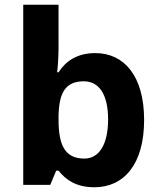

<svg xmlns="http://www.w3.org/2000/svg" viewBox="-20 -780 673 810"><path d="M227 -583V-760H78V0H192L217 -60H227C256 -24 298 10 378 10C503 10 588 -87 588 -274C588 -459 504 -556 382 -556C303 -556 256 -520 227 -475H221C224 -497 227 -542 227 -583ZM334 -437C397 -437 436 -383 436 -276C436 -169 397 -111 336 -111C253 -111 227 -169 227 -275V-291C229 -389 256 -437 334 -437Z"/></svg>

Font: Noto Kufi Arabic
Style: Bold
Weight: 700
Designer: Monotype Design Team, David Williams, Khaled Hosny
Foundry: Google LLC
Version: Version 2.109